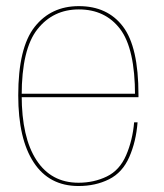

<svg xmlns="http://www.w3.org/2000/svg" viewBox="-20 -618 548 642"><path d="M242.5 4V-7Q151 -7 101.8 -82.8Q52.5 -158.5 52.5 -299Q52.5 -453.5 105 -520Q157.5 -586.5 243.5 -586.5Q332 -586.5 381.8 -520.8Q431.5 -455 431.5 -299L436 -304.5H47.5V-293H443Q443 -298 443 -301.5Q443 -461 391.2 -529.2Q339.5 -597.5 243.5 -597.5Q150.5 -597.5 95.8 -528Q41 -458.5 41 -299Q41 -153.5 92.8 -74.8Q144.5 4 242.5 4ZM242.5 -7V4Q299.5 4 344.5 -18.5Q389.5 -41 412.2 -92.8Q435 -144.5 440 -209H428.5Q423.5 -149.5 401.8 -99Q380 -48.5 337 -27.8Q294 -7 242.5 -7Z"/></svg>

Font: Anybody UltraCondensed Thin Thin
Style: Regular
Weight: 250
Version: Version 1.111